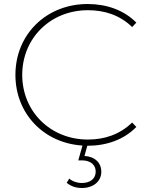

<svg xmlns="http://www.w3.org/2000/svg" viewBox="-20 -724 753 959"><path d="M419 -27C232 -27 91 -167 91 -350C91 -533 232 -673 419 -673C502 -673 578 -649 640 -589L661 -611C600 -673 513 -704 418 -704C212 -704 57 -553 57 -350C57 -156 199 -9 392 3L371 77H389C433 77 458 100 458 133C458 170 429 190 389 190C365 190 342 182 326 168L313 189C335 207 360 215 389 215C445 215 486 183 486 134C486 89 454 58 402 55L416 4H418C513 4 600 -27 661 -90L640 -112C578 -52 502 -27 419 -27Z"/></svg>

Font: Talent ExtraLight
Style: Regular
Weight: 200
Designer: Mike Powis
Version: Version 1.001;hotconv 1.0.109;makeotfexe 2.5.65596